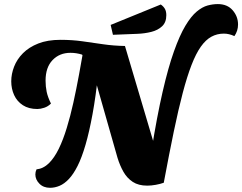

<svg xmlns="http://www.w3.org/2000/svg" viewBox="-20 -882 1169 927"><path d="M770.7 0.3 711.3 -154.7Q738 -320.7 765 -438.2Q792 -555.7 819.7 -633.5Q847.3 -711.3 875 -757.5Q902.7 -803.7 929.8 -826.2Q957 -848.7 982.3 -855.5Q1007.7 -862.3 1031.7 -862.3Q1077.7 -862.3 1103.5 -832.3Q1129.3 -802.3 1129.3 -763.7Q1129.3 -733 1111.7 -707.7Q1085.7 -719.7 1061 -719.7Q1028 -719.7 1000.7 -704.8Q973.3 -690 949.7 -656.7Q926 -623.3 904.7 -568.2Q883.3 -513 862.3 -433.5Q841.3 -354 819 -246.5Q796.7 -139 770.7 0.3ZM221.7 24.7Q189.7 24.7 170.2 4.8Q150.7 -15 150.7 -39.7Q150.7 -52.3 156.3 -64.3Q189.3 -67.7 215.8 -93.7Q242.3 -119.7 263.7 -163.5Q285 -207.3 302.3 -264.2Q319.7 -321 334.2 -386.5Q348.7 -452 361.5 -521.7Q374.3 -591.3 386.3 -660L454.7 -532.3Q442.7 -417.3 426.8 -331.2Q411 -245 393 -183.2Q375 -121.3 354.7 -81Q334.3 -40.7 312.5 -17.7Q290.7 5.3 267.8 15Q245 24.7 221.7 24.7ZM160.3 -355.7Q118.7 -355.7 90.5 -374Q62.3 -392.3 48.3 -422.8Q34.3 -453.3 34.3 -489.3Q34.3 -525 48.2 -560.5Q62 -596 91 -625.2Q120 -654.3 164.8 -672Q209.7 -689.7 272 -689.7Q329 -689.7 379 -682.5Q429 -675.3 478.8 -668.2Q528.7 -661 583.3 -660L497.7 -568L381.3 -609.3L376.3 -618.3Q348.7 -627 320.3 -627Q267.3 -627 233.7 -591.8Q200 -556.7 200 -492.7Q200 -464.3 205.3 -438.8Q210.7 -413.3 226 -382Q212.3 -368 193.8 -361.8Q175.3 -355.7 160.3 -355.7ZM690.7 14.3Q648.7 14.3 621 -3.8Q593.3 -22 576 -52.5Q558.7 -83 547.3 -120.3L447 -472.3L372.3 -660H583.3L724.3 -184.7L770.7 0.3Q754.3 6.3 732.2 10.3Q710 14.3 690.7 14.3ZM525.3 -714 514.3 -761.7 756.3 -860.3Q769.3 -851.3 776.2 -839.2Q783 -827 783 -808.7Q783 -774.3 762.7 -755.2Q742.3 -736 710.3 -728Q678.3 -720 643.3 -718.7Z"/></svg>

Font: Sansita Swashed Light
Style: Regular
Weight: 300
Designer: Pablo Cosgaya
Foundry: Omnibus-Type
Version: Version 1.003